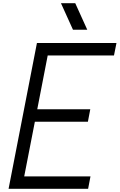

<svg xmlns="http://www.w3.org/2000/svg" viewBox="-20 -1187 752 1207"><path d="M528.6 -1000H438.8L363.3 -1166.7H453.1ZM212.2 -916.7H712.2L696.6 -838.5H279.9L214.2 -500H547.5L532.6 -421.9H199.2L132.2 -78.1H548.8L533.9 0H33.9Z"/></svg>

Font: Monoid
Style: Italic
Weight: 400
Width: 4
Italic angle: -11°
Monospace: yes
Version: Version 0.61